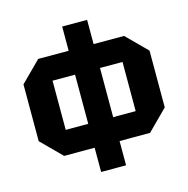

<svg xmlns="http://www.w3.org/2000/svg" viewBox="-119 -815 1051 1071"><g transform="rotate(-15 406.0 -280.0)"><path d="M42 -116V-444L158 -560H654L770 -444V-116L654 0H158ZM204 -422V-138H608V-422ZM478 140H334V-700H478Z"/></g></svg>

Font: Tektur
Style: Bold
Weight: 700
Designer: Adam Jagosz
Foundry: Adam Jagosz
Version: Version 1.005;gftools[0.9.30]